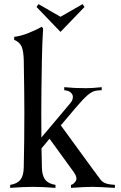

<svg xmlns="http://www.w3.org/2000/svg" viewBox="-20 -911 587 931"><path d="M273.4 -756.3 157.2 -877 166.5 -891.1 273.4 -829.6 380.4 -891.1 389.6 -877ZM180.2 -366.2Q180.2 -280.8 180.7 -244.1L320.8 -410.6Q331.1 -422.4 332.8 -435.1Q334.5 -447.8 329.1 -455.1Q319.8 -470.7 294.9 -473.1L291.5 -473.6V-488.3Q340.3 -483.4 397 -483.4Q427.7 -483.4 473.1 -488.3V-473.6L452.6 -472.2Q428.7 -470.7 404.3 -449.2Q379.9 -427.7 347.2 -388.7L274.9 -303.2L422.9 -100.1Q454.1 -57.1 467.8 -39.6Q483.9 -19.5 516.1 -16.6L537.1 -14.6V0Q455.6 -4.9 428.7 -4.9Q392.1 -4.9 324.2 0V-14.6Q337.4 -17.1 347.2 -33.2Q357.4 -49.3 336.9 -77.6L220.2 -238.3L181.2 -191.4Q181.6 -171.4 182.4 -139.6Q183.1 -107.9 183.1 -100.1Q183.6 -59.6 199.5 -39.6Q215.3 -19.5 249 -14.6V0Q185.5 -4.9 139.2 -4.9Q92.8 -4.9 29.3 0V-14.6Q63 -19.5 78.9 -39.6Q94.7 -59.6 95.2 -100.1Q98.1 -227.1 98.1 -366.2Q98.1 -455.1 95.2 -619.1Q94.2 -663.1 84.7 -685.1Q75.2 -707 48.8 -717.8V-732.4Q78.1 -735.4 115.5 -749.8Q152.8 -764.2 182.1 -781.2L189 -773.9Q184.6 -700.7 183.1 -618.7Q180.2 -456.1 180.2 -366.2Z"/></svg>

Font: Flanker
Style: Regular
Weight: 400
Designer: Flanker
Foundry: Flanker
Version: Version 2.027